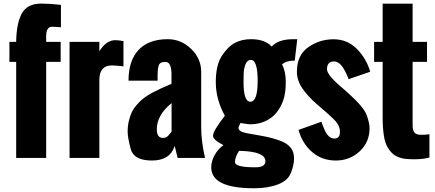

<svg xmlns="http://www.w3.org/2000/svg" viewBox="-20 -867 2390 1054"><path d="M68.8 0V-527.3H31.7V-637.2H68.8V-638.2Q70.3 -739.3 99.9 -793.2Q129.4 -847.2 206.1 -847.2Q255.9 -847.2 298.8 -841.8L314.5 -840.3V-717.3Q280.3 -720.2 265.6 -720.2Q233.4 -720.2 233.4 -667V-637.2H313V-527.3H233.4V0Z M593.8 -507.8Q525.4 -507.8 525.4 -427.7V0H361.8V-637.2H525.4V-585.4Q563 -646.5 613.3 -646.5Q627.4 -646.5 657.7 -641.6V-502.9Q612.3 -507.8 593.8 -507.8Z M921.4 -460.4Q920.9 -527.3 887.7 -527.3Q857.4 -527.3 851.3 -507.3Q845.2 -487.3 845.2 -460.4V-424.3H685.5Q685.5 -534.2 740.7 -593Q795.9 -651.9 900.9 -651.9Q974.1 -651.9 1029.3 -598.6Q1084.5 -545.4 1084.5 -472.2V-169.4Q1084.5 -90.8 1105.5 0H955.1L939 -65.9Q913.6 14.2 814 14.2Q714.4 14.2 697.5 -49.3Q680.7 -112.8 680.7 -144Q680.7 -175.3 687.5 -203.6Q694.3 -231.9 704.8 -253.7Q715.3 -275.4 742.4 -304.2Q769.5 -333 814.7 -357.2Q859.9 -381.3 921.4 -406.7ZM840.8 -157.2Q840.8 -109.9 874 -109.9Q892.6 -109.9 902.8 -121.3Q913.1 -132.8 921.9 -144V-300.8Q840.8 -235.4 840.8 -157.2Z M1353 -184.6Q1344.2 -184.6 1300.3 -191.9Q1289.1 -169.9 1289.1 -165.5Q1289.1 -144.5 1332.8 -136.2Q1376.5 -127.9 1408.9 -122.6Q1441.4 -117.2 1474.1 -108.6Q1506.8 -100.1 1533.7 -87.9Q1560.5 -75.7 1577.4 -54Q1594.2 -32.2 1594.2 2.9Q1594.2 38.1 1577.4 81.3Q1560.5 124.5 1505.6 145.5Q1450.7 166.5 1374.5 166.5Q1139.6 166.5 1139.6 51.8Q1139.6 18.1 1158.2 -15.4Q1176.8 -48.8 1206.5 -70.3Q1149.4 -99.6 1149.4 -121.1Q1149.4 -148.9 1214.4 -231.4Q1164.6 -322.3 1164.6 -416Q1164.6 -509.8 1198 -560.8Q1231.4 -611.8 1269.8 -631.8Q1308.1 -651.9 1358.4 -651.9Q1433.6 -651.9 1471.7 -611.3Q1507.3 -651.9 1591.3 -651.9H1611.8L1598.1 -534.2Q1549.8 -534.2 1528.3 -512.7Q1548.8 -475.6 1548.8 -417Q1548.8 -358.4 1535.9 -319.3Q1522.9 -280.3 1498.8 -250Q1474.6 -219.7 1436.8 -202.1Q1398.9 -184.6 1353 -184.6ZM1354.5 -308.6Q1394.5 -308.6 1394.5 -423.3Q1394.5 -538.1 1356.9 -538.1Q1337.4 -538.1 1327.9 -514.6Q1318.4 -491.2 1317.6 -461.9Q1316.9 -432.6 1316.9 -415.5Q1316.9 -308.6 1354.5 -308.6ZM1437 18.1Q1437 -34.2 1303.7 -38.6H1292Q1270 -3.9 1270 22.5Q1270 51.3 1378.4 51.3H1381.3Q1437 51.8 1437 18.1Z M1814.5 -529.8Q1774.9 -529.8 1774.9 -486.8Q1774.9 -454.6 1863.8 -380.4L1894 -353.5Q1977.5 -278.3 1993.2 -234.4Q2008.8 -190.4 2008.8 -163.6Q2008.8 -86.4 1954.3 -36.1Q1899.9 14.2 1823.7 14.2Q1747.6 14.2 1693.6 -32.2Q1639.6 -78.6 1618.7 -153.8L1744.6 -198.7Q1761.7 -147 1777.8 -126.7Q1793.9 -106.4 1815.4 -106.4Q1846.2 -106.4 1846.2 -142.6Q1846.2 -178.7 1814.5 -210Q1782.7 -241.2 1748.5 -270L1721.7 -293Q1669.4 -338.4 1639.6 -382.1Q1609.9 -425.8 1609.9 -473.6Q1609.9 -564 1672.1 -607.7Q1734.4 -651.4 1811 -651.4Q1887.2 -651.4 1939.7 -597.9Q1992.2 -544.4 2012.2 -473.1L1894 -432.6Q1872.6 -486.3 1853.8 -508.1Q1835 -529.8 1814.5 -529.8Z M2080.6 -218.8V-527.3H2033.7V-637.2H2080.6V-846.7H2245.1V-637.2H2324.2V-527.3H2245.1V-179.2Q2245.1 -152.8 2254.9 -139.9Q2264.6 -127 2291 -127Q2317.4 -127 2337.4 -129.9V-2.4Q2305.2 7.3 2254.9 7.3Q2204.6 7.3 2181.4 0.5Q2158.2 -6.3 2142.3 -17.8Q2126.5 -29.3 2110.1 -54.4Q2093.8 -79.6 2087.2 -122.8Q2080.6 -166 2080.6 -218.8Z"/></svg>

Font: Oswald-Bold
Style: Bold
Weight: 700
Designer: vernon adams
Foundry: vernon adams
Version: Version 2.002; ttfautohint (v0.92.18-e454-dirty) -l 8 -r 50 